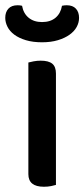

<svg xmlns="http://www.w3.org/2000/svg" viewBox="-35 -705 321 731"><path d="M178 -1Q172 1 159.5 3.5Q147 6 132 6Q73 6 73 -42V-467Q80 -469 93 -471.5Q106 -474 120 -474Q150 -474 164 -462.5Q178 -451 178 -425ZM125 -621Q157 -621 176.5 -637.5Q196 -654 201 -683Q206 -684 210 -684.5Q214 -685 219 -685Q242 -685 254 -672Q266 -659 266 -637Q266 -619 257 -602.5Q248 -586 230 -573Q212 -560 185.5 -552Q159 -544 125 -544Q90 -544 63.5 -552Q37 -560 19.5 -573Q2 -586 -6.5 -603Q-15 -620 -15 -637Q-15 -659 -3 -672Q9 -685 32 -685Q37 -685 41 -684.5Q45 -684 49 -683Q54 -654 74 -637.5Q94 -621 125 -621Z"/></svg>

Font: Baloo Bhaina 2 Medium
Style: Regular
Weight: 500
Designer: Yesha Goshar, Manish Minz, Shuchita Grover and Ek Type
Foundry: Ek Type
Version: Version 1.640;hotconv 1.0.111;makeotfexe 2.5.65597; ttfautoh